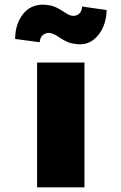

<svg xmlns="http://www.w3.org/2000/svg" viewBox="-20 -803 520 823"><path d="M139 0V-535H342V0ZM322 -613Q307 -613 286.5 -617.5Q266 -622 237 -641Q220 -653 208.5 -657.5Q197 -662 190 -662Q175 -662 163.5 -652.5Q152 -643 150 -622L45 -636Q45 -698 77 -740.5Q109 -783 164 -783Q179 -783 198.5 -779Q218 -775 246 -757Q255 -751 268.5 -743Q282 -735 295 -735Q309 -735 320 -745Q331 -755 332 -775L437 -760Q437 -722 422.5 -688Q408 -654 382 -633.5Q356 -613 322 -613Z"/></svg>

Font: Lexend Giga Black
Style: Regular
Weight: 900
Designer: Bonnie Shaver-Troup, Thomas Jockin
Foundry: Lexend
Version: Version 1.007